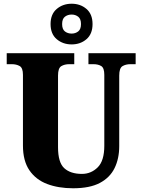

<svg xmlns="http://www.w3.org/2000/svg" viewBox="-20 -999 762 1029"><path d="M372 10Q293 10 232.5 -13Q172 -36 137.5 -86.5Q103 -137 103 -219V-598Q103 -635 85.5 -645Q68 -655 43 -655H16V-714H378V-655H351Q326 -655 308.5 -644.5Q291 -634 291 -594V-210Q291 -128 324.5 -97.5Q358 -67 419 -67Q468 -67 503.5 -102Q539 -137 539 -218V-598Q539 -635 522.5 -645Q506 -655 481 -655H454V-714H707V-655H679Q654 -655 636.5 -644.5Q619 -634 619 -594V-216Q619 -149 594 -98Q569 -47 515 -18.5Q461 10 372 10ZM364 -761Q317 -761 284 -789Q251 -817 251 -870Q251 -923 284 -951Q317 -979 364 -979Q411 -979 443.5 -951Q476 -923 476 -870Q476 -817 443.5 -789Q411 -761 364 -761ZM364 -819Q384 -819 399 -830.5Q414 -842 414 -870Q414 -898 399 -909.5Q384 -921 364 -921Q343 -921 328 -909.5Q313 -898 313 -870Q313 -842 328 -830.5Q343 -819 364 -819Z"/></svg>

Font: Noto Serif Myanmar SemiCondensed Black
Style: Regular
Weight: 900
Width: 4
Designer: Ben Mitchell and the Monotype Design Team
Foundry: Monotype Imaging Inc.
Version: Version 2.106; ttfautohint (v1.8.4.7-5d5b)